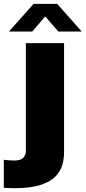

<svg xmlns="http://www.w3.org/2000/svg" viewBox="-95 -758 450 1010"><path d="M-20 232Q-35 232 -49.8 231.2Q-64.5 230.5 -75 230V82.5Q-65 84 -50.2 85.2Q-35.5 86.5 -20 86.5Q15.5 86.5 28.2 71Q41 55.5 41 40.5V-531H242V44.5Q242 77.5 232.5 110.5Q223 143.5 196 171Q169 198.5 117 215.2Q65 232 -20 232ZM-48 -592 81.5 -737.5H206L335 -592H212L143 -671.5L74.5 -592Z"/></svg>

Font: Epilogue Black
Style: Regular
Weight: 900
Designer: Tyler Finck
Foundry: Etcetera Type Co
Version: Version 2.111; ttfautohint (v1.8.3)